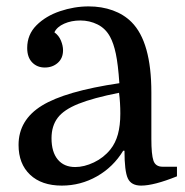

<svg xmlns="http://www.w3.org/2000/svg" viewBox="-20 -570 577 600"><path d="M38 -117Q38 -195 111 -240Q184 -285 353 -310Q349 -369 342 -402Q335 -435 324 -455Q310 -481 285 -493.5Q260 -506 231 -506Q203 -506 180.5 -496Q158 -486 150 -469Q164 -459 170.5 -443Q177 -427 177 -413Q177 -388 160.5 -373.5Q144 -359 120 -359Q96 -359 80.5 -375Q65 -391 65 -420Q65 -462 94 -491Q123 -520 167.5 -535Q212 -550 257 -550Q298 -550 332.5 -537.5Q367 -525 391 -501Q453 -439 453 -281V-136Q453 -87 459.5 -68Q466 -49 488 -49H533V-19Q461 10 421 10Q390 10 379.5 -12.5Q369 -35 369 -99H365Q334 -48 283 -19Q232 10 173 10Q110 10 74 -24Q38 -58 38 -117ZM215 -48Q243 -48 273.5 -62.5Q304 -77 325 -103Q341 -123 348.5 -150.5Q356 -178 356 -215Q356 -232 355 -248.5Q354 -265 352 -280Q271 -264 225 -245.5Q179 -227 160 -201.5Q141 -176 141 -138Q141 -95 160.5 -71.5Q180 -48 215 -48Z"/></svg>

Font: Domine
Style: Regular
Weight: 400
Designer: Pablo Impallari, Rodrigo Fuenzalida, Brenda Gallo
Foundry: Pablo Impallari, Rodrigo Fuenzalida, Brenda Gallo
Version: Version 2.000;September 19, 2022;FontCreator 14.0.0.2877 64-